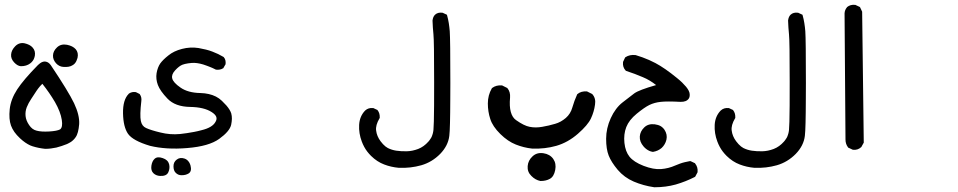

<svg xmlns="http://www.w3.org/2000/svg" viewBox="-20 -457 4040 810"><path d="M170.4 170.9Q142.6 168 117.7 160.2Q112.8 158.7 107.7 156.5Q102.5 154.3 97.2 151.1Q91.8 147.9 86.4 144.3Q81.1 140.6 75.4 136Q69.8 131.3 64.5 126.5Q57.1 119.6 51.3 113Q45.4 106.4 40.8 99.9Q36.1 93.3 32.5 86.4Q28.8 79.6 26.4 72.8Q16.6 45.4 21 3.7Q25.4 -38.1 52.7 -80.1Q79.6 -121.1 140.1 -182.6Q145 -187.5 149.4 -190.4Q161.6 -199.2 173.3 -197Q185.1 -194.8 194.3 -182.1Q268.6 -71.3 292.5 -21.5Q316.4 29.3 314 66.9Q312.5 85.4 308.8 99.6Q305.2 113.8 298.3 123Q296.4 125.5 294.7 127.7Q293 129.9 291 131.8Q289.1 133.8 286.9 135.7Q284.7 137.7 282.5 139.4Q280.3 141.1 277.8 142.6Q275.4 144 272.7 145.5Q270 147 267.3 148.4Q264.6 149.9 262.2 150.9Q240.2 159.7 217.8 165.5Q206.5 168 194.8 169.4Q183.1 170.9 170.9 170.9ZM233.4 88.9Q245.6 80.1 240.7 48.8Q235.4 14.6 211.9 -26.4Q189 -65.4 158.7 -103.5Q153.3 -98.1 148.9 -93.3Q144.5 -88.4 141.1 -83.7Q137.7 -79.1 134.3 -74.2Q123 -56.2 111.3 -39.1Q100.1 -22.5 92.8 -4.4Q85.9 13.7 87.9 32.7Q89.8 51.8 103 70.8Q115.7 89.8 134.3 94.2Q153.8 99.6 187.5 97.7Q220.7 95.7 233.4 88.9ZM246.6 -174.8Q238.3 -175.3 230.5 -179.2Q222.7 -183.1 216.3 -190.2Q210 -197.3 206.5 -205.8Q203.1 -214.4 203.6 -223.1Q204.1 -241.7 220.7 -257.3Q237.3 -272.9 262.7 -268.1Q287.1 -263.2 299.3 -249.5Q312 -234.9 307.1 -212.9Q305.2 -206.1 302.5 -200.2Q299.8 -194.3 295.9 -189.7Q292 -185.1 286.6 -182.1Q279.3 -177.2 269.3 -175.5Q259.3 -173.8 246.6 -174.8ZM67.9 -177.7Q53.7 -178.7 39.6 -193.8Q32.7 -201.2 29.3 -209.7Q25.9 -218.3 26.9 -227.5Q28.3 -245.6 43.9 -261.7Q60.5 -278.8 83.5 -274.4Q94.2 -272 103 -267.6Q111.8 -263.2 117.7 -256.3Q130.4 -242.2 127 -221.7Q126 -217.8 125 -214.1Q124 -210.4 122.3 -207Q120.6 -203.6 118.4 -200.7Q116.2 -197.8 113.5 -194.8Q110.8 -191.9 107.4 -189.5Q91.8 -177.7 68.4 -177.7Z M654.8 285.2Q638.2 284.2 627.4 273.9Q615.7 262.7 618.7 242.2Q621.6 222.7 632.3 212.9Q644 202.1 666.5 210Q688.5 217.3 693.4 235.4Q697.8 252.4 690.4 269Q686.5 278.3 677.2 282.2Q668 286.1 654.8 285.2ZM746.1 282.2Q742.7 282.2 739.5 281.7Q736.3 281.2 733.2 280Q730 278.8 727.3 276.9Q724.6 274.9 722.2 272.9Q716.8 268.1 714.4 261Q711.9 253.9 711.9 245.1Q711.9 240.7 712.6 236.6Q713.4 232.4 715.1 228.8Q716.8 225.1 719.5 221.9Q722.2 218.8 725.6 216.3Q739.3 205.6 758.3 211.9Q764.6 213.9 769.5 218Q774.4 222.2 778.1 228Q781.7 233.9 783.7 241.2Q790 265.1 776.4 274.4Q770 278.3 762.7 280.3Q755.4 282.2 746.1 282.2ZM612.8 158.2Q540.5 136.7 520 107.4Q500 78.1 499 21Q498 -36.6 523.4 -61.5V-62L524.4 -62.5Q536.6 -70.8 552.7 -68.4H553.7L554.2 -67.9L567.9 -61L569.3 -60.1L570.3 -58.6Q578.6 -46.4 576.2 -30.3Q569.3 29.3 574.2 53.2Q578.6 75.2 596.2 83Q616.2 92.3 657.2 102.1Q697.8 112.3 739.3 108.4Q753.4 106.9 768.1 104.7Q782.7 102.5 798.3 99.6Q814 96.7 830.1 92.3Q877 81.1 889.6 56.2Q896 45.4 892.1 35.4Q888.2 25.4 872.6 15.6Q840.8 -4.9 782.2 -5.9Q719.2 -6.8 686.5 -41Q655.3 -73.7 646 -98.6Q636.7 -123.5 640.6 -148.4Q645 -173.3 656.2 -189.5Q667.5 -205.1 690.4 -223.1Q712.9 -241.7 747.8 -250.7Q782.7 -259.8 817.4 -254.4Q834 -251.5 848.9 -247.8Q863.8 -244.1 876 -239.3Q900.9 -230 922.9 -216.8L923.8 -216.3L924.3 -215.3Q929.2 -210 930.9 -202.4Q932.6 -194.8 931.6 -186.5V-185.5L930.7 -184.6L922.9 -170.9L922.4 -169.4L920.9 -168.9Q915 -165 907.5 -163.6Q899.9 -162.1 891.6 -163.1H891.1L890.1 -163.6Q886.2 -165.5 882.6 -167.2Q878.9 -168.9 875.2 -170.7Q871.6 -172.4 867.7 -173.8Q863.8 -175.3 860.1 -176.8Q856.4 -178.2 852.5 -179.7Q848.6 -181.2 844.7 -182.4Q840.8 -183.6 836.9 -185.1Q823.7 -189 811.5 -190.7Q799.3 -192.4 788.1 -191.4Q780.3 -190.9 773.4 -189.7Q766.6 -188.5 760.7 -187.3Q754.9 -186 750 -184.1Q735.8 -178.7 718.8 -160.2Q702.6 -142.6 706.5 -126.5Q710.4 -108.9 741.7 -87.4Q773.4 -65.4 825.7 -64.5Q844.2 -64 860.6 -60.3Q877 -56.6 890.9 -49.6Q904.8 -42.5 916 -31.7Q927.2 -21 935.1 -12Q942.9 -2.9 948 5.4Q953.1 13.7 955.6 21.5Q958.5 32.2 958.3 44.2Q958 56.2 955.1 69.8Q948.7 97.2 904.8 128.9Q861.3 160.2 770.5 167.5Q725.6 171.4 686 168.9Q646.5 166.5 612.8 158.2Z M1662.6 251Q1629.4 248 1600.6 236.8Q1570.8 225.6 1545.4 200.7Q1536.6 191.9 1529.3 182.4Q1522 172.9 1516.4 162.4Q1510.7 151.9 1506.3 140.1Q1493.2 105.5 1495.1 69.8Q1497.1 33.7 1520 9.8L1520.5 9.3Q1534.2 -3.4 1554.2 -1H1555.2L1556.2 -0.5L1570.8 6.3L1572.3 6.8L1572.8 7.8Q1583 20.5 1582 39.6V41L1581.1 42Q1563.5 71.8 1566.9 94.2Q1569.8 117.7 1585.4 138.7Q1590.3 145.5 1595.7 151.1Q1601.1 156.7 1606.2 160.9Q1611.3 165 1616.2 167.5Q1632.8 175.8 1651.9 178.7Q1671.4 181.6 1695.8 181.2Q1719.7 180.7 1744.1 171.4Q1768.1 162.1 1787.1 140.6Q1789.6 138.2 1791.5 135.3Q1793.5 132.3 1795.4 129.6Q1797.4 127 1799.1 124Q1800.8 121.1 1802 117.9Q1803.2 114.7 1804.2 111.6Q1805.2 108.4 1806.2 105Q1807.1 101.6 1807.6 98.1Q1808.1 94.7 1808.6 91.3Q1809.6 81.5 1810.3 55.7Q1811 29.8 1811.3 -12.2Q1811.5 -54.2 1811.5 -111.3Q1811.5 -196.8 1810.8 -247.6Q1810.1 -298.3 1808.6 -312Q1805.7 -340.3 1804.7 -370.1V-370.6Q1805.2 -373.5 1805.7 -376Q1806.2 -378.4 1806.9 -380.9Q1807.6 -383.3 1808.8 -385.7Q1810.1 -388.2 1811.5 -390.4Q1813 -392.6 1814.9 -394.5L1815.4 -395Q1827.1 -405.8 1846.2 -403.3H1847.2L1848.1 -402.8L1862.8 -396L1865.2 -395L1866.2 -392.1Q1870.6 -376.5 1873.3 -359.6Q1876 -342.8 1877.4 -325.2Q1879.9 -290 1879.9 -106.9Q1879.9 -70.3 1879.6 -39.6Q1879.4 -8.8 1879.2 16.6Q1878.9 42 1878.4 61.3Q1877.9 80.6 1877.2 94.5Q1876.5 108.4 1875.5 116.2Q1870.6 157.7 1836.9 192.4Q1802.7 227.1 1757.3 240.2Q1712.4 252.9 1663.1 251Z M2259.8 306.6Q2238.3 302.2 2221.7 285.2Q2204.1 268.1 2206.1 243.7Q2208 219.7 2226.6 202.6Q2245.1 185.1 2272.9 189.5Q2286.1 191.4 2296.6 197.5Q2307.1 203.6 2314 213.4Q2327.6 232.9 2322.3 260.3Q2316.9 288.1 2299.8 297.4Q2283.7 306.6 2260.7 306.6H2260.3ZM2225.1 169.9Q2207 168 2189.7 163.6Q2172.4 159.2 2156.2 152.8Q2122.6 139.6 2090.8 108.4Q2058.1 76.2 2048.3 44.9Q2038.1 13.7 2038.1 -20.5Q2038.1 -55.2 2054.7 -84L2055.2 -85L2056.2 -85.9Q2073.2 -98.6 2097.2 -96.7H2098.1L2099.1 -96.2L2118.7 -86.4L2120.1 -85.9L2120.6 -85Q2133.8 -69.3 2131.8 -45.4Q2128.4 -8.3 2135 15.4Q2141.6 39.1 2157.2 49.8Q2190.9 73.7 2214.8 78.1Q2239.3 83 2267.1 78.1Q2281.2 75.7 2294.9 72.5Q2308.6 69.3 2321.8 65.4Q2334 62 2345.5 55.7Q2356.9 49.3 2367.2 40.5Q2387.2 22.9 2394.5 -3.4Q2402.8 -32.2 2414.6 -58.1L2415 -59.1L2416 -60.1Q2431.6 -73.2 2455.6 -71.3H2456.5L2457.5 -70.8L2477.1 -61L2478 -60.5L2479 -59.6Q2494.6 -42 2490.2 -15.6Q2486.3 14.2 2473.1 42.5Q2460 70.8 2418 107.4Q2376 144 2327.1 158.2Q2278.8 171.9 2225.6 169.9Z M2740.2 333Q2693.8 326.2 2653.8 309.1Q2613.8 292 2585.9 259.3Q2558.6 226.6 2547.9 199.2Q2537.1 171.9 2537.1 128.4Q2537.1 84.5 2556.6 41.5Q2566.4 20 2578.9 3.4Q2591.3 -13.2 2606.4 -24.9Q2635.3 -47.9 2655.8 -63Q2675.8 -77.6 2748 -98.1Q2721.7 -119.1 2692.4 -131.3Q2658.2 -146 2622.1 -157.7L2620.6 -158.2L2619.6 -159.2Q2606 -173.8 2608.4 -194.8V-195.8L2608.9 -196.8L2616.7 -213.4L2617.7 -214.8L2618.7 -215.8Q2637.2 -227.5 2661.1 -224.6H2661.6Q2676.3 -220.2 2690.4 -215.1Q2704.6 -210 2718.3 -203.9Q2731.9 -197.8 2745.1 -190.9Q2784.7 -169.9 2835.4 -128.4Q2848.1 -118.2 2857.7 -108.9Q2867.2 -99.6 2874.3 -91.1Q2881.3 -82.5 2885.3 -74.7Q2889.2 -66.9 2889.6 -60.1Q2890.6 -48.8 2886 -41.5Q2881.3 -34.2 2872.3 -30.5Q2863.3 -26.9 2850.6 -27.3Q2794.9 -30.3 2767.6 -27.3Q2740.7 -24.4 2719.7 -14.2Q2698.7 -3.9 2666 22.9Q2633.8 49.3 2622.1 79.1Q2610.4 109.4 2614.3 146Q2618.2 182.1 2635.7 204.1Q2653.8 226.6 2695.3 242.7Q2737.3 258.8 2768.6 256.3Q2800.3 253.9 2828.6 241.2Q2838.9 236.8 2848.9 233.2Q2858.9 229.5 2869.4 227.1Q2879.9 224.6 2890.6 222.7H2892.6L2894 223.1L2910.6 231L2912.1 231.4L2912.6 232.9Q2924.8 248 2922.9 268.1V269.5L2922.4 270.5L2913.6 287.1L2912.6 288.6L2911.1 289.6Q2873 309.1 2831.1 321.3Q2789.1 333 2741.2 333H2740.7ZM2733.4 183.6Q2726.1 182.6 2719.2 179.4Q2712.4 176.3 2706.3 171.6Q2700.2 167 2694.8 160.6Q2677.7 140.6 2679.2 118.7Q2680.7 97.2 2697.8 80.6Q2714.8 64 2742.2 67.4Q2749 68.4 2755.1 70.1Q2761.2 71.8 2766.4 74.7Q2771.5 77.6 2775.6 81.5Q2779.8 85.4 2783.2 90.3Q2796.4 110.4 2791.5 132.3Q2789.1 142.6 2783.9 151.4Q2778.8 160.2 2771.5 167Q2756.3 180.2 2735.4 183.6H2734.4Z M3162.6 251Q3129.4 248 3100.6 236.8Q3070.8 225.6 3045.4 200.7Q3036.6 191.9 3029.3 182.4Q3022 172.9 3016.4 162.4Q3010.7 151.9 3006.3 140.1Q2993.2 105.5 2995.1 69.8Q2997.1 33.7 3020 9.8L3020.5 9.3Q3034.2 -3.4 3054.2 -1H3055.2L3056.2 -0.5L3070.8 6.3L3072.3 6.8L3072.8 7.8Q3083 20.5 3082 39.6V41L3081.1 42Q3063.5 71.8 3066.9 94.2Q3069.8 117.7 3085.4 138.7Q3090.3 145.5 3095.7 151.1Q3101.1 156.7 3106.2 160.9Q3111.3 165 3116.2 167.5Q3132.8 175.8 3151.9 178.7Q3171.4 181.6 3195.8 181.2Q3219.7 180.7 3244.1 171.4Q3268.1 162.1 3287.1 140.6Q3289.6 138.2 3291.5 135.3Q3293.5 132.3 3295.4 129.6Q3297.4 127 3299.1 124Q3300.8 121.1 3302 117.9Q3303.2 114.7 3304.2 111.6Q3305.2 108.4 3306.2 105Q3307.1 101.6 3307.6 98.1Q3308.1 94.7 3308.6 91.3Q3309.6 81.5 3310.3 55.7Q3311 29.8 3311.3 -12.2Q3311.5 -54.2 3311.5 -111.3Q3311.5 -196.8 3310.8 -247.6Q3310.1 -298.3 3308.6 -312Q3305.7 -340.3 3304.7 -370.1V-370.6Q3305.2 -373.5 3305.7 -376Q3306.2 -378.4 3306.9 -380.9Q3307.6 -383.3 3308.8 -385.7Q3310.1 -388.2 3311.5 -390.4Q3313 -392.6 3314.9 -394.5L3315.4 -395Q3327.1 -405.8 3346.2 -403.3H3347.2L3348.1 -402.8L3362.8 -396L3365.2 -395L3366.2 -392.1Q3370.6 -376.5 3373.3 -359.6Q3376 -342.8 3377.4 -325.2Q3379.9 -290 3379.9 -106.9Q3379.9 -70.3 3379.6 -39.6Q3379.4 -8.8 3379.2 16.6Q3378.9 42 3378.4 61.3Q3377.9 80.6 3377.2 94.5Q3376.5 108.4 3375.5 116.2Q3370.6 157.7 3336.9 192.4Q3302.7 227.1 3257.3 240.2Q3212.4 252.9 3163.1 251Z M3576.7 174.3 3560.1 166.5 3558.6 166 3557.6 164.6Q3546.9 150.4 3546.9 131.8L3543 -400.4V-400.9Q3543.9 -415.5 3553.2 -426.3V-426.8L3553.7 -427.2Q3567.4 -438.5 3587.4 -436.5H3588.4L3589.4 -436L3606 -428.2L3607.9 -427.2L3608.9 -425.3L3616.7 -408.7L3617.2 -407.7V-406.2L3624 143.6V145L3623 146.5L3614.3 162.1V163.1L3613.3 163.6Q3598.6 177.2 3578.6 174.8H3577.6Z"/></svg>

Font: NaikaiFont
Style: SemiBold
Weight: 600
Version: Version 1.89